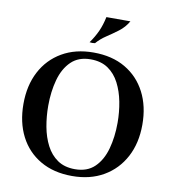

<svg xmlns="http://www.w3.org/2000/svg" viewBox="-99 -1017 1002 1118"><g transform="rotate(10 402.0 -458.0)"><path d="M195 -364Q195 -301 206 -241Q217 -181 242 -132.5Q267 -84 308.5 -55.5Q350 -27 412 -27L402 15Q293 15 214 -31Q135 -77 93 -159Q51 -241 51 -350Q51 -459 94 -541Q137 -623 216 -669Q295 -715 402 -715L392 -673Q321 -673 277.5 -631Q234 -589 214.5 -518.5Q195 -448 195 -364ZM610 -336Q610 -399 598.5 -459Q587 -519 562 -567.5Q537 -616 495.5 -644.5Q454 -673 392 -673L402 -715Q512 -715 590.5 -669Q669 -623 711.5 -541Q754 -459 754 -350Q754 -241 710.5 -159Q667 -77 588 -31Q509 15 402 15L412 -27Q484 -27 527.5 -69Q571 -111 590.5 -181.5Q610 -252 610 -336ZM581 -931Q559 -893 525 -867.5Q491 -842 457.5 -820Q424 -798 400 -770Q384 -767 368 -770Q395 -808 412 -845.5Q429 -883 439 -931Z"/></g></svg>

Font: Poltawski Nowy Medium
Style: Regular
Weight: 500
Version: Version 1.001;gftools[0.9.25]